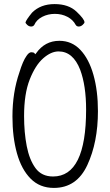

<svg xmlns="http://www.w3.org/2000/svg" viewBox="-20 -908 540 941"><path d="M460 -363Q460 -211 408 -99Q356 13 244 13Q175 13 130 -32.5Q85 -78 63 -157Q41 -236 41 -337Q41 -455 75 -553Q92 -609 110 -634Q122 -652 133.5 -652Q145 -652 149 -647L153 -642L157 -647Q200 -708 271 -708Q332 -708 374 -663.5Q416 -619 438 -541Q460 -463 460 -363ZM402 -371Q402 -488 373 -566Q338 -656 267 -656Q230 -656 191.5 -622Q153 -588 125.5 -518Q98 -448 98 -339Q98 -259 111 -192Q124 -125 154 -84Q184 -43 240 -43Q402 -43 402 -371ZM351 -786Q338 -811 310.5 -825.5Q283 -840 249 -840Q215 -840 187 -825.5Q159 -811 148 -786Q143 -778 132.5 -778Q122 -778 113.5 -786Q105 -794 105 -798Q107 -809 137 -846Q179 -888 247.5 -888Q316 -888 355 -851Q394 -814 394 -799Q394 -794 385 -786Q376 -778 366 -778Q356 -778 351 -786Z"/></svg>

Font: Moon Stars Kai HW Light
Style: Regular
Weight: 300
Designer: GuiWonder
Version: Version 1.101